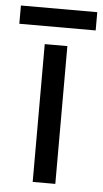

<svg xmlns="http://www.w3.org/2000/svg" viewBox="-71 -710 398 744"><g transform="rotate(5 128.5 -338.5)"><path d="M277 -677H-20V-606H277ZM173 0V-536H85V0Z"/></g></svg>

Font: Noto Sans Hebrew Droid
Style: Bold
Weight: 700
Designer: Monotype Design Team
Foundry: Monotype Imaging Inc.
Version: Version 1.100